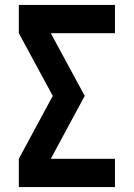

<svg xmlns="http://www.w3.org/2000/svg" viewBox="-20 -755 540 775"><path d="M56 0V-114L193 -368L56 -621V-735H444V-621H185L322 -368L185 -114H444V0Z"/></svg>

Font: Iosevka Heavy
Style: Regular
Weight: 900
Monospace: yes
Designer: Belleve Invis
Foundry: Belleve Invis
Version: Version 32.5.0; ttfautohint (v1.8.4)